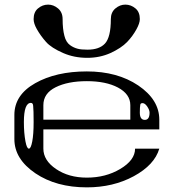

<svg xmlns="http://www.w3.org/2000/svg" viewBox="-20 -808 790 828"><path d="M583 -725.6Q583 -708 568.4 -681.6Q551.8 -651.4 528.3 -627Q502.9 -600.6 456.1 -579.1Q410.2 -558.6 356.4 -558.6Q299.8 -558.6 252.9 -579.1Q201.2 -601.6 178.7 -627Q155.3 -653.3 138.7 -682.6Q125 -707 125 -725.6Q125 -755.9 143.6 -771.5Q163.1 -788.1 187.5 -788.1Q210.9 -788.1 230.5 -771.5Q250 -754.9 250 -725.6Q250 -682.6 257.8 -653.3Q264.6 -626 282.2 -613.3Q296.9 -602.5 315.4 -597.7Q330.1 -593.8 357.4 -593.8Q408.2 -593.8 432.6 -620.1Q458 -647.5 458 -725.6Q458 -754.9 477.5 -771.5Q497.1 -788.1 520.5 -788.1Q544.9 -788.1 564.5 -771.5Q583 -755.9 583 -725.6ZM625 -322.3Q625 -334 614.3 -349.6Q604.5 -363.3 594.7 -363.3Q585.9 -363.3 585 -356.4Q583 -346.7 583 -322.3Q583 -291 604.5 -291Q625 -291 625 -322.3ZM123 -351.6Q122.1 -364.3 113.3 -364.3Q83 -364.3 83 -281.2Q83 -234.4 89.8 -198.2Q95.7 -167 104.5 -167Q113.3 -167 119.1 -198.2Q125 -228.5 125 -281.2Q125 -334 123 -351.6ZM667 -250H167V-167Q167 -116.2 221.7 -79.1Q276.4 -42 354.5 -42Q435.5 -42 498 -79.1Q562.5 -117.2 562.5 -167H667Q646.5 -96.7 556.6 -47.9Q467.8 0 354.5 0Q222.7 0 132.8 -60.5Q42 -122.1 42 -208V-312.5Q42 -398.4 131.8 -449.2Q221.7 -500 354.5 -500Q486.3 -500 576.2 -439.5Q667 -377.9 667 -292ZM542 -292V-354.5Q542 -402.3 488.3 -430.7Q436.5 -458 354.5 -458Q272.5 -458 219.7 -431.6Q167 -405.3 167 -354.5V-292Z"/></svg>

Font: okolaksMetalik
Style: bold
Weight: 700
Width: 7
Version: Version 0.6